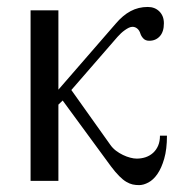

<svg xmlns="http://www.w3.org/2000/svg" viewBox="-20 -520 534 552"><path d="M460 -129.9H439.9Q439.9 -113.8 434.8 -101.6Q429.7 -89.4 420.4 -80.8Q411.1 -72.3 398.9 -68.1Q386.7 -64 373 -64Q364.7 -64 354.5 -66.7Q344.2 -69.3 333.5 -74.5Q322.8 -79.6 313.2 -86.9Q303.7 -94.2 296.9 -104L185.1 -261.2L317.9 -414.1Q322.3 -418.9 327.6 -424.1Q333 -429.2 338.9 -433.3Q344.7 -437.5 350.3 -440.2Q356 -442.9 360.8 -442.9Q368.7 -442.9 374.8 -437.7Q380.9 -432.6 383.8 -422.9Q386.2 -415.5 392.3 -409.2Q398.4 -402.8 409.2 -402.8Q427.7 -402.8 439.5 -415.8Q451.2 -428.7 451.2 -453.1Q451.2 -474.1 438.2 -487.1Q425.3 -500 404.8 -500Q377.9 -500 355.5 -488Q333 -476.1 312 -451.2L147.9 -262.2V-490.2H67.9V0H147.9V-219.2L160.2 -231L298.8 -42Q312 -24.4 322.8 -13.7Q333.5 -2.9 343 2.7Q352.5 8.3 361.3 10.3Q370.1 12.2 379.9 12.2Q392.6 12.2 406.7 4.6Q420.9 -2.9 432.6 -19.8Q444.3 -36.6 452.1 -63.7Q460 -90.8 460 -129.9Z"/></svg>

Font: Galatia SIL
Style: Regular
Weight: 400
Designer: Development by SIL's NRSI team
Version: Version 2.1